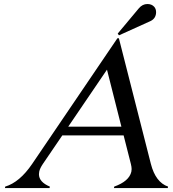

<svg xmlns="http://www.w3.org/2000/svg" viewBox="-20 -950 873 970"><path d="M4.9 0 6.3 -7.3Q79.1 -28.8 142.6 -122.1L573.2 -756.8H580.6L742.2 -122.1Q766.1 -28.8 829.1 -7.3L827.6 0H555.7L557.1 -7.3Q632.3 -34.2 643.6 -82.5Q645 -88.9 645 -95.7Q645 -106.4 641.1 -122.1L604.5 -266.1H294.9L196.8 -122.1Q181.6 -99.6 178.2 -83Q176.8 -76.2 176.8 -69.8Q176.8 -30.3 231.9 -7.3L230.5 0ZM593.3 -310.1 520.5 -598.1 324.7 -310.1ZM724.6 -929.7Q746.6 -929.7 759.3 -915.5Q768.6 -904.8 768.6 -888.2Q768.6 -884.8 768.1 -880.9Q764.6 -854.5 738.8 -842.8L581.1 -771.5L574.7 -780.3L681.2 -907.7Q699.7 -929.7 724.6 -929.7Z"/></svg>

Font: Modern Antiqua
Style: Book Oblique
Weight: 400
Italic angle: -12°
Designer: Wojciech Kalinowski "wmk69" (wmk69@o2.pl)
Foundry: Wojciech Kalinowski "wmk69" (wmk69@o2.pl)
Version: Version 3.1.0; 2021-05-28